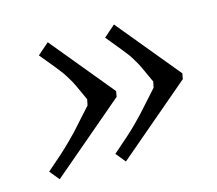

<svg xmlns="http://www.w3.org/2000/svg" viewBox="-67 -571 632 558"><g transform="rotate(-15 249.0 -292.0)"><path d="M273.4 -300.3 270.5 -283.7 48.8 -95.2 24.9 -124.5Q52.2 -147.9 68.8 -162.8Q85.4 -177.7 101.6 -193.8Q117.7 -210 123.8 -216.3Q129.9 -222.7 150.6 -246.1Q171.4 -269.5 182.6 -281.7L186 -299.3Q178.2 -316.4 172.9 -327.9Q167.5 -339.4 163.1 -348.9Q158.7 -358.4 153.1 -367.2Q147.5 -376 144.5 -381.1Q141.6 -386.2 133.5 -396.7Q125.5 -407.2 121.3 -412.4Q117.2 -417.5 104.2 -433.3Q91.3 -449.2 83.5 -458.5L118.2 -488.8ZM472.7 -300.3 469.7 -283.7 248 -95.2 224.1 -124.5Q251 -147.9 268.1 -163.1Q285.2 -178.2 300.5 -193.6Q315.9 -209 322.8 -216.6Q329.6 -224.1 349.4 -246.1Q369.1 -268.1 381.3 -281.7L384.8 -299.3Q377 -316.9 371.6 -328.1Q366.2 -339.4 362.1 -348.6Q357.9 -357.9 352.1 -367.2Q346.2 -376.5 343.8 -381.1Q341.3 -385.7 332.5 -397Q323.7 -408.2 320.6 -412.1Q317.4 -416 303.5 -433.1Q289.6 -450.2 282.7 -458.5L317.4 -488.8Z"/></g></svg>

Font: Resagnicto
Style: Italic
Weight: 500
Italic angle: -10°
Version: Version 0.999